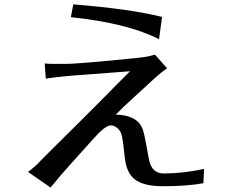

<svg xmlns="http://www.w3.org/2000/svg" viewBox="-20 -798 1040 866"><path d="M106.4 -22.5Q138.7 -45.9 167 -77.1L204.1 -114.3Q230.5 -140.6 267.1 -176.8Q303.7 -212.9 345.2 -254.4Q386.7 -295.9 428.2 -337.4Q469.7 -378.9 505.4 -415.5Q541 -452.1 566.4 -476.6Q536.1 -474.6 495.1 -471.2Q454.1 -467.8 351.6 -460.4Q249 -453.1 186.5 -443.4L181.6 -511.7Q200.2 -509.8 226.6 -509.8H278.3Q313.5 -509.8 468.8 -523.9Q624 -538.1 647.5 -543.5Q670.9 -548.8 678.7 -551.8L733.4 -490.2Q700.2 -466.8 659.7 -428.7Q619.1 -390.6 580.6 -356Q542 -321.3 502 -281.2Q601.6 -278.3 624 -213.9Q631.8 -190.4 640.1 -142.6Q648.4 -94.7 653.3 -72.3Q667 -15.6 718.8 -15.6Q804.7 -15.6 900.4 -36.1L897.5 28.3Q824.2 42 712.9 42Q648.4 42 608.4 23.4Q551.8 -2 543 -86.4Q534.2 -170.9 528.3 -190.4Q522.5 -210 508.3 -221.2Q494.1 -232.4 480.5 -232.4Q466.8 -232.4 446.8 -216.8Q426.8 -201.2 402.8 -173.8Q378.9 -146.5 315.4 -76.7Q252 -6.8 208 47.9ZM299.8 -720.7 310.5 -778.3Q566.4 -757.8 710.9 -721.7L697.3 -621.1Q556.6 -693.4 299.8 -720.7Z"/></svg>

Font: GenEi LateGo v2
Style: Medium
Weight: 500
Designer: o_tamon (Modified)
Foundry: o_tamon / Adobe Systems Incorporated / FONT 910 / Philipp H. Poll
Version: Version 2.1;Original Version 1.004